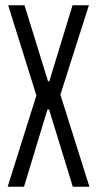

<svg xmlns="http://www.w3.org/2000/svg" viewBox="-20 -708 367 728"><path d="M9 0 118 -346 11 -688H73L162 -400H167L255 -688H317L209 -349L319 0H256L166 -293H160L71 0Z"/></svg>

Font: Saira Ultra Condensed
Style: Regular
Weight: 400
Width: 1
Designer: Hector Gatti with collaboration of the Omnibus-Type team
Foundry: Omnibus-Type
Version: Version 1.001; ttfautohint (v1.8)